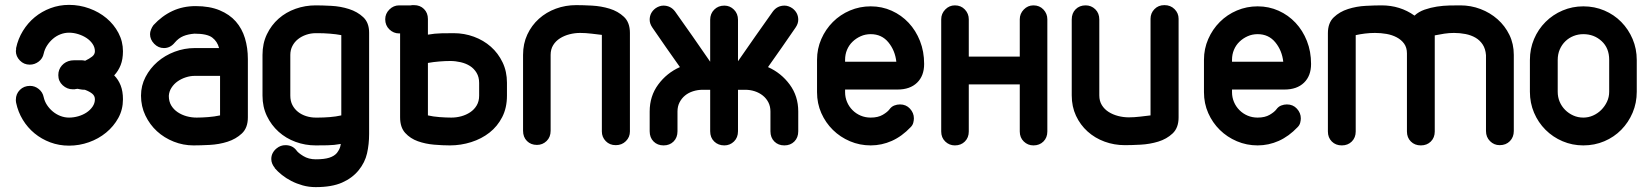

<svg xmlns="http://www.w3.org/2000/svg" viewBox="-20 -586 6761 787"><path d="M484 -376Q484 -343 474.5 -319Q465 -295 448 -277Q465 -260 474.5 -236Q484 -212 484 -179Q484 -137 465 -102.5Q446 -68 415 -42.5Q384 -17 344.5 -3Q305 11 263 11Q222 11 186 -2.5Q150 -16 121.5 -39.5Q93 -63 73.5 -95Q54 -127 46 -165Q46 -167 45.5 -169Q45 -171 45 -173V-177Q45 -201 61.5 -217.5Q78 -234 103 -234Q123 -234 139 -221Q155 -208 159 -188Q163 -170 173 -155Q183 -140 197 -128.5Q211 -117 228 -110.5Q245 -104 263 -104Q282 -104 301 -109.5Q320 -115 335 -125Q350 -135 359.5 -149Q369 -163 369 -179Q369 -193 358 -202Q347 -211 328 -218Q318 -218 308 -220L298 -222Q296 -222 294 -221.5Q292 -221 290 -221Q288 -220 284 -220H278Q255 -220 237 -236.5Q219 -253 219 -278Q219 -301 233.5 -317.5Q248 -334 271 -338Q277 -339 284 -339H298H314Q321 -339 329 -337Q346 -345 357.5 -354Q369 -363 369 -376Q369 -392 359.5 -406Q350 -420 335 -430Q320 -440 301 -446Q282 -452 263 -452Q245 -452 228 -445.5Q211 -439 197 -427Q183 -415 173 -399.5Q163 -384 159 -366Q155 -346 138.5 -333.5Q122 -321 102 -321Q78 -321 61.5 -338Q45 -355 45 -377Q45 -379 45.5 -380Q46 -381 46 -383V-389Q54 -427 74 -459.5Q94 -492 122.5 -515.5Q151 -539 187 -552.5Q223 -566 263 -566Q306 -566 346 -551.5Q386 -537 416.5 -511.5Q447 -486 465.5 -451Q484 -416 484 -376Z M878 -389Q871 -416 850 -432Q829 -448 777 -448Q751 -446 731.5 -438Q712 -430 696 -411Q678 -389 652 -389Q629 -389 612 -406.5Q595 -424 595 -446Q595 -455 599 -465Q603 -475 609 -483Q644 -521 687 -541Q730 -561 782 -561Q839 -561 880 -544Q921 -527 946.5 -498Q972 -469 984 -429.5Q996 -390 996 -344V-105Q996 -62 971.5 -39Q947 -16 912.5 -5Q878 6 839.5 8Q801 10 773 10Q731 10 692 -5.5Q653 -21 623.5 -48Q594 -75 576 -112.5Q558 -150 558 -194Q558 -235 576.5 -270.5Q595 -306 625.5 -332.5Q656 -359 696 -374Q736 -389 778 -389ZM882 -275H778Q760 -275 741.5 -269Q723 -263 708 -252.5Q693 -242 683 -226.5Q673 -211 672 -193Q672 -170 682 -153.5Q692 -137 708.5 -126Q725 -115 745 -109.5Q765 -104 786 -104Q807 -104 833 -106Q859 -108 882 -113Z M1379 -442Q1358 -446 1332.5 -448Q1307 -450 1286 -450H1274Q1254 -450 1235 -443.5Q1216 -437 1201.5 -425.5Q1187 -414 1178.5 -397.5Q1170 -381 1170 -361V-194Q1170 -172 1178.5 -155.5Q1187 -139 1201.5 -127.5Q1216 -116 1235 -110Q1254 -104 1274 -104H1284Q1306 -104 1331.5 -106Q1357 -108 1379 -113ZM1493 -37Q1493 5 1484.5 42.5Q1476 80 1450 112Q1424 144 1382 162.5Q1340 181 1274 181Q1246 181 1221 174Q1196 167 1174.5 156Q1153 145 1135.5 131Q1118 117 1106 103H1107Q1092 85 1092 66Q1092 52 1098 41Q1104 30 1114 22Q1130 9 1150 9Q1178 9 1194 29Q1201 40 1223 53.5Q1245 67 1274 67Q1309 67 1329.5 60.5Q1350 54 1361 41Q1367 33 1371 25Q1375 17 1377 4Q1350 9 1322.5 9.5Q1295 10 1274 10Q1231 10 1191.5 -4.5Q1152 -19 1122 -46Q1092 -73 1074 -110.5Q1056 -148 1056 -194V-361Q1056 -408 1074 -445.5Q1092 -483 1122 -509.5Q1152 -536 1191.5 -550Q1231 -564 1274 -564Q1301 -564 1338.5 -562Q1376 -560 1410.5 -549Q1445 -538 1469 -515.5Q1493 -493 1493 -452Z M2058 -194Q2058 -144 2038.5 -106Q2019 -68 1986.5 -42.5Q1954 -17 1911.5 -3.5Q1869 10 1824 10Q1795 10 1759.5 7Q1724 4 1693 -7Q1662 -18 1641 -41Q1620 -64 1620 -105V-449H1616Q1593 -449 1576 -465.5Q1559 -482 1559 -507Q1559 -530 1576 -547Q1593 -564 1616 -564H1663Q1666 -565 1670 -565H1677Q1702 -565 1718 -549Q1734 -533 1734 -508V-444Q1762 -449 1790 -449.5Q1818 -450 1840 -450Q1883 -450 1922.5 -435.5Q1962 -421 1992 -394.5Q2022 -368 2040 -330.5Q2058 -293 2058 -247ZM1944 -246Q1944 -270 1933.5 -287.5Q1923 -305 1906.5 -315.5Q1890 -326 1868.5 -331Q1847 -336 1826 -336Q1805 -336 1780.5 -334Q1756 -332 1734 -328V-113Q1755 -108 1782 -106Q1809 -104 1830 -104Q1851 -104 1871 -109.5Q1891 -115 1907.5 -126Q1924 -137 1934 -154Q1944 -171 1944 -194Z M2447 -443 2405 -448Q2380 -451 2358 -451Q2336 -451 2314.5 -445.5Q2293 -440 2275.5 -429Q2258 -418 2247.5 -401Q2237 -384 2237 -361V-50Q2237 -24 2220.5 -8Q2204 8 2181 8Q2156 8 2140 -8Q2124 -24 2124 -50V-361Q2124 -407 2141.5 -444.5Q2159 -482 2189 -509Q2219 -536 2258.5 -550.5Q2298 -565 2342 -565Q2369 -565 2406.5 -563Q2444 -561 2478.5 -550.5Q2513 -540 2537.5 -517Q2562 -494 2562 -451V-47Q2562 -24 2545.5 -7.5Q2529 9 2504 9Q2479 9 2463 -7.5Q2447 -24 2447 -47Z M3005 -48Q3005 -22 2988.5 -6Q2972 10 2949 10Q2924 10 2907.5 -6Q2891 -22 2891 -48V-218H2860Q2840 -218 2821 -212Q2802 -206 2788 -194.5Q2774 -183 2765.5 -166.5Q2757 -150 2757 -129V-48Q2757 -22 2741 -6Q2725 10 2700 10Q2675 10 2659 -6Q2643 -22 2643 -48V-129Q2643 -192 2678 -239.5Q2713 -287 2767 -311L2710 -392L2654 -473Q2643 -489 2643 -505Q2643 -534 2667 -552Q2674 -557 2682.5 -560Q2691 -563 2699 -563Q2729 -563 2747 -539L2819 -437L2891 -333V-505Q2891 -530 2907.5 -546.5Q2924 -563 2949 -563Q2972 -563 2988.5 -546.5Q3005 -530 3005 -505V-335L3076 -437L3148 -539Q3166 -563 3196 -563Q3204 -563 3212.5 -560Q3221 -557 3228 -552Q3252 -534 3252 -505Q3252 -489 3241 -473L3185 -392L3128 -311Q3182 -287 3217 -239.5Q3252 -192 3252 -129V-48Q3252 -22 3236 -6Q3220 10 3195 10Q3170 10 3154 -6Q3138 -22 3138 -48V-129Q3138 -150 3129.5 -166.5Q3121 -183 3106.5 -194.5Q3092 -206 3073.5 -212Q3055 -218 3035 -218H3005Z M3444 -333H3654Q3649 -379 3621.5 -412.5Q3594 -446 3549 -446Q3527 -446 3508 -437.5Q3489 -429 3474.5 -415Q3460 -401 3452 -382Q3444 -363 3444 -341ZM3669 -158Q3694 -158 3710 -140.5Q3726 -123 3726 -101Q3726 -93 3723.5 -83Q3721 -73 3713 -65Q3677 -27 3635.5 -8.5Q3594 10 3549 10Q3504 10 3464 -7Q3424 -24 3394 -53.5Q3364 -83 3346.5 -122.5Q3329 -162 3329 -208V-341Q3329 -386 3346.5 -426Q3364 -466 3394 -496Q3424 -526 3464 -543Q3504 -560 3549 -560Q3595 -560 3635 -542Q3675 -524 3704.5 -492.5Q3734 -461 3751 -418Q3768 -375 3768 -324Q3768 -275 3739 -247Q3710 -219 3659 -219H3444V-208Q3444 -187 3452 -168Q3460 -149 3474.5 -134.5Q3489 -120 3508 -112Q3527 -104 3549 -104Q3579 -104 3598.5 -115.5Q3618 -127 3626 -138Q3634 -149 3645.5 -153.5Q3657 -158 3669 -158Z M3838 -507Q3838 -530 3854.5 -547Q3871 -564 3894 -564Q3919 -564 3935 -547Q3951 -530 3951 -507V-354H4160V-507Q4160 -530 4176.5 -547Q4193 -564 4216 -564Q4241 -564 4257 -547Q4273 -530 4273 -507V-47Q4273 -22 4257 -6Q4241 10 4216 10Q4193 10 4176.5 -6Q4160 -22 4160 -47V-240H3951V-47Q3951 -22 3935 -6Q3919 10 3894 10Q3871 10 3854.5 -6Q3838 -22 3838 -47Z M4696 -509Q4696 -532 4712 -548.5Q4728 -565 4753 -565Q4778 -565 4794.5 -548.5Q4811 -532 4811 -509V-105Q4811 -62 4786.5 -39Q4762 -16 4727.5 -5.5Q4693 5 4655.5 7Q4618 9 4591 9Q4547 9 4507.5 -5.5Q4468 -20 4438 -47Q4408 -74 4390.5 -111.5Q4373 -149 4373 -195V-506Q4373 -532 4389 -548Q4405 -564 4430 -564Q4453 -564 4469.5 -548Q4486 -532 4486 -506V-195Q4486 -172 4496.5 -155Q4507 -138 4524.5 -127Q4542 -116 4563.5 -110.5Q4585 -105 4607 -105Q4629 -105 4654 -108L4696 -113Z M5030 -333H5240Q5235 -379 5207.5 -412.5Q5180 -446 5135 -446Q5113 -446 5094 -437.5Q5075 -429 5060.5 -415Q5046 -401 5038 -382Q5030 -363 5030 -341ZM5255 -158Q5280 -158 5296 -140.5Q5312 -123 5312 -101Q5312 -93 5309.5 -83Q5307 -73 5299 -65Q5263 -27 5221.5 -8.5Q5180 10 5135 10Q5090 10 5050 -7Q5010 -24 4980 -53.5Q4950 -83 4932.5 -122.5Q4915 -162 4915 -208V-341Q4915 -386 4932.5 -426Q4950 -466 4980 -496Q5010 -526 5050 -543Q5090 -560 5135 -560Q5181 -560 5221 -542Q5261 -524 5290.5 -492.5Q5320 -461 5337 -418Q5354 -375 5354 -324Q5354 -275 5325 -247Q5296 -219 5245 -219H5030V-208Q5030 -187 5038 -168Q5046 -149 5060.5 -134.5Q5075 -120 5094 -112Q5113 -104 5135 -104Q5165 -104 5184.5 -115.5Q5204 -127 5212 -138Q5220 -149 5231.5 -153.5Q5243 -158 5255 -158Z M5537 -47Q5537 -22 5521 -6Q5505 10 5480 10Q5455 10 5439 -6Q5423 -22 5423 -47V-450Q5423 -492 5447 -515Q5471 -538 5505.5 -549Q5540 -560 5577.5 -562Q5615 -564 5643 -564Q5719 -564 5778 -522Q5795 -538 5819.5 -546.5Q5844 -555 5870 -559Q5896 -563 5921 -563.5Q5946 -564 5966 -564Q6009 -564 6048.5 -549Q6088 -534 6118.5 -507Q6149 -480 6167 -443Q6185 -406 6185 -361V-49Q6185 -24 6169 -7.5Q6153 9 6127 9Q6104 9 6087.5 -7.5Q6071 -24 6071 -49V-360Q6069 -386 6057.5 -403.5Q6046 -421 6028 -431.5Q6010 -442 5987 -446.5Q5964 -451 5940 -451Q5920 -451 5900 -448Q5880 -445 5861 -441V-47Q5861 -22 5845 -6Q5829 10 5804 10Q5779 10 5763 -6Q5747 -22 5747 -47V-367Q5747 -391 5735.5 -407Q5724 -423 5705 -433Q5686 -443 5663 -447Q5640 -451 5616 -451Q5595 -451 5575 -448.5Q5555 -446 5537 -442Z M6251 -340Q6251 -386 6268 -426Q6285 -466 6315 -496Q6345 -526 6385 -543Q6425 -560 6470 -560Q6516 -560 6556 -543Q6596 -526 6625.5 -496Q6655 -466 6672 -426Q6689 -386 6689 -340V-210Q6689 -164 6672 -124Q6655 -84 6625.5 -54Q6596 -24 6556 -7Q6516 10 6470 10Q6425 10 6385 -7Q6345 -24 6315 -54Q6285 -84 6268 -124Q6251 -164 6251 -210ZM6365 -210Q6365 -188 6373 -169Q6381 -150 6395.5 -135.5Q6410 -121 6429 -112.5Q6448 -104 6470 -104Q6491 -104 6510 -112.5Q6529 -121 6543.5 -135.5Q6558 -150 6567 -169Q6576 -188 6576 -210V-341Q6576 -389 6545 -417.5Q6514 -446 6470 -446Q6449 -446 6430 -438.5Q6411 -431 6396.5 -417Q6382 -403 6373.5 -383.5Q6365 -364 6365 -340Z"/></svg>

Font: VDS
Style: Bold
Weight: 700
Designer: artmaker
Foundry: artmaker
Version: Version 1.000 2009 initial release